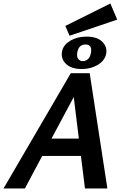

<svg xmlns="http://www.w3.org/2000/svg" viewBox="-39 -1076 697 1096"><path d="M630 -964 358 -872 334 -928 591 -1056ZM427 -682Q367 -682 336.5 -712.5Q306 -743 316 -786Q324 -821 363 -844Q402 -867 455 -867Q517 -867 546.5 -836Q576 -805 566 -764Q556 -727 517 -704.5Q478 -682 427 -682ZM402 -776Q398 -751 408 -739Q418 -727 434 -727Q450 -727 463 -738.5Q476 -750 480 -774Q489 -822 449 -822Q410 -822 402 -776ZM365 -658H473L574 0H446L423 -186H202L103 0H-19ZM255 -285H411L382 -522Z"/></svg>

Font: EauTest
Style: Bold Italic
Weight: 700
Italic angle: -12°
Designer: Christian Thalmann (Catharsis Fonts)
Version: Version 0.001;PS 000.001;hotconv 1.0.88;makeotf.lib2.5.64775